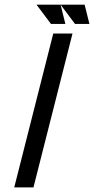

<svg xmlns="http://www.w3.org/2000/svg" viewBox="-20 -812 408 832"><path d="M125 0H41.7L210.8 -666.7H294.2ZM263.3 -708.3H200.8L138.3 -791.7H242.5ZM367.5 -708.3H305L242.5 -791.7H346.7Z"/></svg>

Font: Yulong
Style: Italic
Weight: 400
Italic angle: -14.25°
Designer: GGBotNet
Foundry: f0n7.com
Version: 1.00